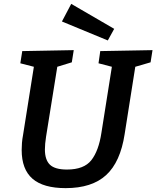

<svg xmlns="http://www.w3.org/2000/svg" viewBox="-20 -961 808 992"><path d="M498 -697 768 -702 758 -639 679 -616 624 -268Q602 -124 528.5 -56.5Q455 11 319 11Q204 11 148 -37.5Q92 -86 92 -186Q92 -204 93.5 -223Q95 -242 99 -263L155 -616L85 -634L95 -697L361 -702L351 -639L276 -616L218 -255Q215 -236 213.5 -219.5Q212 -203 212 -189Q212 -135 238 -110Q264 -85 326 -85Q414 -85 452 -133.5Q490 -182 504 -275L558 -616L489 -634ZM537 -752 300 -850 348 -941 570 -812Z"/></svg>

Font: Bitter SemiBold
Style: Italic
Weight: 600
Italic angle: -9°
Designer: Sol Matas, and Bitter project Authors
Foundry: Sol Matas
Version: Version 2.001